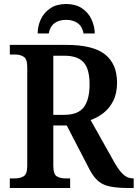

<svg xmlns="http://www.w3.org/2000/svg" viewBox="-20 -938 687 958"><path d="M29 0V-48H56Q80 -48 98 -58.5Q116 -69 116 -111V-602Q116 -644 98 -655Q80 -666 56 -666H29V-714H312Q444 -714 504 -666.5Q564 -619 564 -526Q564 -472 545 -434.5Q526 -397 496 -374Q466 -351 432 -339L550 -129Q573 -88 594.5 -68Q616 -48 643 -48H647V0H622Q567 0 531 -7Q495 -14 471.5 -33.5Q448 -53 428 -90L313 -312H246V-111Q246 -69 263 -58.5Q280 -48 305 -48H330V0ZM300 -365Q370 -365 398.5 -403.5Q427 -442 427 -517Q427 -593 397.5 -626.5Q368 -660 300 -660H246V-365ZM168 -771Q168 -809 184 -842.5Q200 -876 231.5 -897Q263 -918 310 -918Q357 -918 388.5 -897Q420 -876 436 -842.5Q452 -809 453 -771H397Q390 -807 367 -823Q344 -839 310 -839Q276 -839 253 -823Q230 -807 223 -771Z"/></svg>

Font: Noto Serif SemiCondensed SemiBold
Style: Regular
Weight: 600
Width: 4
Designer: Monotype Design Team
Foundry: Monotype Imaging Inc.
Version: Version 2.013; ttfautohint (v1.8.4.7-5d5b)